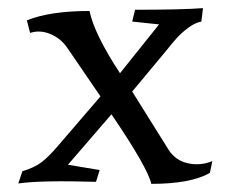

<svg xmlns="http://www.w3.org/2000/svg" viewBox="-20 -445 567 472"><path d="M227 -208 145 -328Q129 -351 103.5 -361.5Q78 -372 54 -364L46 -395Q103 -418 200 -418Q212 -361 275 -265L371 -385L305 -392L312 -421Q427 -421 479 -425L475 -392Q459 -389 442.5 -376.5Q426 -364 415.5 -352.5Q405 -341 385 -316L305 -220L395 -76Q412 -50 442.5 -43.5Q473 -37 502 -49L496 -20Q449 7 352 7Q343 -33 254 -164L147 -40L225 -27L216 2Q80 -2 25 6L35 -24Q65 -33 82.5 -46.5Q100 -60 123 -87Z"/></svg>

Font: Darwin Serif Regular ALPHA
Style: Regular
Weight: 400
Designer: Emily de Oliveira Santos
Version: Version 0.1